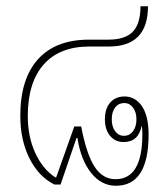

<svg xmlns="http://www.w3.org/2000/svg" viewBox="-20 -591 538 615"><path d="M154 0Q103 -26 74 -84.5Q45 -143 45 -220Q45 -338 101.5 -401Q158 -464 265 -464H327Q381 -464 405.5 -489.5Q430 -515 430 -571H454Q454 -442 329 -442H266Q171 -442 120 -384.5Q69 -327 69 -219Q69 -153 93 -101Q117 -49 157 -23H160L218 -186H240Q257 -97 283 -57Q309 -17 350 -17Q436 -17 436 -161Q436 -180 434 -189Q424 -136 376 -136Q349 -136 332.5 -156Q316 -176 316 -209Q316 -243 333 -262.5Q350 -282 379 -282Q410 -282 431 -256Q456 -224 456 -160Q456 4 351 4Q305 4 272 -37Q239 -78 228 -149H225L174 0ZM377 -156Q395 -156 406 -170.5Q417 -185 417 -209Q417 -232 406 -246.5Q395 -261 378 -261Q360 -261 349 -247Q338 -233 338 -209Q338 -185 349 -170.5Q360 -156 377 -156Z"/></svg>

Font: Noto Sans Thai Looped UI Narrow Thin
Style: Regular
Weight: 100
Width: 4
Designer: Cadson Demak Team
Foundry: Cadson Demak Co., Ltd.
Version: Version 1.000; ttfautohint (v1.8.4.7-5d5b)